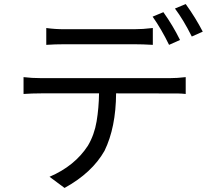

<svg xmlns="http://www.w3.org/2000/svg" viewBox="-20 -872 1040 946"><path d="M813 -651Q775 -729 732 -790L785 -812Q832 -746 867 -675ZM733 -651Q684 -654 640 -654H299Q250 -654 208 -651V-734Q250 -728 298 -728H640Q684 -728 733 -734ZM298 54 224 -1Q348 -54 413 -154Q445 -208 456 -274Q467 -340 468 -412H183Q138 -412 96 -409V-492Q137 -487 183 -487H817Q853 -487 895 -492V-409Q878 -411 856.5 -411.5Q835 -412 552 -412Q551 -244 495 -129Q433 -20 298 54ZM925 -692Q884 -774 842 -830L895 -852Q944 -784 979 -716Z"/></svg>

Font: Source Han Sans & Saira Hybrid
Style: Regular
Weight: 400
Designer: Ryoko NISHIZUKA 西塚涼子 (kana & ideographs); Paul D. Hunt (Latin, Greek & Cyrillic); Wenlong ZHANG 张文龙 (bopomofo); Sandoll 
Foundry: Adobe Systems Incorporated
Version: Version 1.00;August 2, 2021;FontCreator 13.0.0.2675 64-bit